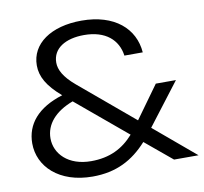

<svg xmlns="http://www.w3.org/2000/svg" viewBox="-84 -854 1016 958"><g transform="rotate(-10 424.0 -375.0)"><path d="M663 -554C654 -676 556 -763 389 -763C234 -763 131 -691 131 -581C131 -525 159 -474 230 -413C103 -374 41 -299 41 -202C41 -85 140 13 310 13C430 13 515 -32 588 -113L724 0H848L639 -176L802 -389H700L581 -224L306 -455C249 -503 229 -543 229 -578C229 -651 296 -690 389 -690C498 -690 559 -635 570 -554ZM316 -64C200 -64 135 -133 135 -211C135 -282 185 -340 276 -374L532 -160C477 -98 410 -64 316 -64Z"/></g></svg>

Font: Bounded Light
Style: Regular
Weight: 300
Designer: Vlad Churkin
Version: Version 3.0